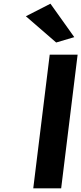

<svg xmlns="http://www.w3.org/2000/svg" viewBox="-20 -1009 440 1039"><path d="M382 -808 253 -989 120 -921 284 -779ZM311 10 400 -713H249L160 10Z"/></svg>

Font: Bluebird
Style: SfBdNrwObl
Weight: 700
Designer: Jasper
Foundry: Cannot Into Space Fonts
Version: Version 0.98